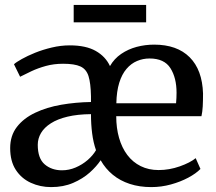

<svg xmlns="http://www.w3.org/2000/svg" viewBox="-20 -752 880 783"><path d="M188.5 11Q144 11 105.8 -6.5Q67.5 -24 44.5 -59.2Q21.5 -94.5 21.5 -148Q21.5 -199 49 -234.5Q76.5 -270 123.5 -292.2Q170.5 -314.5 229.5 -324.8Q288.5 -335 351 -336V-359.5Q350 -413 341 -441.5Q332 -470 308 -481Q284 -492 237.5 -492Q199.5 -492 167 -483Q134.5 -474 108 -461.5Q81.5 -449 62 -439L37 -490Q46 -498.5 68.8 -511.2Q91.5 -524 123 -536.8Q154.5 -549.5 191.2 -558.2Q228 -567 264.5 -567Q330.5 -567 370.5 -544.2Q410.5 -521.5 428.5 -482.5Q445.5 -512.5 474 -532Q502.5 -551.5 537.2 -560.8Q572 -570 608.5 -570Q702 -570 753.5 -518.5Q805 -467 808 -370.5Q808 -340.5 806.8 -318Q805.5 -295.5 801.5 -278H454Q454 -230 465.5 -189.8Q477 -149.5 499.2 -120Q521.5 -90.5 553.8 -74.5Q586 -58.5 627 -58.5Q670.5 -58.5 713 -73.5Q755.5 -88.5 778 -107L797.5 -63Q779.5 -44.5 747.8 -27.5Q716 -10.5 677 0.2Q638 11 597 11Q549 11 509.2 -2Q469.5 -15 439.8 -39.5Q410 -64 390.5 -98.5Q374 -73.5 345.8 -48.2Q317.5 -23 278 -6Q238.5 11 188.5 11ZM454.5 -331H698Q699 -340.5 699.5 -352.5Q700 -364.5 700 -374Q700 -434.5 675 -474Q650 -513.5 590 -513.5Q563 -513.5 538.8 -503.2Q514.5 -493 495.8 -471Q477 -449 466.2 -414.2Q455.5 -379.5 454.5 -331ZM233 -57.5Q261.5 -57.5 288.5 -69Q315.5 -80.5 337.2 -99.2Q359 -118 371.5 -139.5Q360.5 -171 355.8 -208Q351 -245 351 -286.5Q296 -286 255.2 -276.2Q214.5 -266.5 187.5 -249.2Q160.5 -232 147.2 -209.5Q134 -187 134 -161.5Q134 -106 162.2 -81.8Q190.5 -57.5 233 -57.5ZM576 -732V-661H280.5V-732Z"/></svg>

Font: Merriweather Light 18pt
Style: Regular
Weight: 400
Version: Version 2.100